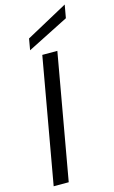

<svg xmlns="http://www.w3.org/2000/svg" viewBox="-139 -983 615 1035"><g transform="rotate(-15 168.0 -465.5)"><path d="M25 0 149 -700H233L109 0ZM92 -741 103 -804 336 -931 323 -858Z"/></g></svg>

Font: Rethink Sans
Style: Italic
Weight: 400
Italic angle: -10°
Designer: The Rethink Sans project authors (Hans Thiessen). DM Sans designed by Colophon Foundry.
Foundry: Rethink Communications LLC
Version: Version 1.001